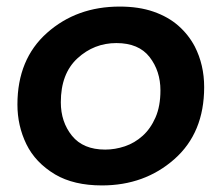

<svg xmlns="http://www.w3.org/2000/svg" viewBox="-20 -559 674 584"><path d="M290 5Q204.5 5 147.5 -28.5Q87.5 -64.5 60.2 -120.5Q33 -176.5 33 -241Q33 -379 123 -459Q213 -539 344 -539Q402.5 -539 447 -523.5Q491.5 -508 522.5 -480.8Q553.5 -453.5 572.5 -417.5Q601 -361.5 601 -294Q601 -155 510.5 -75Q420 5 290 5ZM300 -104Q330 -104 359.8 -114Q389.5 -124 413.8 -145.8Q438 -167.5 453 -201.8Q468 -236 468 -284Q468 -343 435 -385.5Q402 -428 334 -428Q266 -428 215.5 -381.5Q165 -335 165 -248Q165 -188 199 -146Q233 -104 300 -104Z"/></svg>

Font: Argentum Sans Medium
Style: Italic
Weight: 500
Italic angle: -11°
Designer: Julieta Ulanovsky (font), Cristiano Sobral (main changes and remaster)
Foundry: Julieta Ulanovsky (font), Cristiano Sobral (main changes and remaster)
Version: Version 2.007;June 15, 2022;FontCreator 14.0.0.2814 64-bit; 